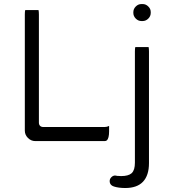

<svg xmlns="http://www.w3.org/2000/svg" viewBox="-20 -714 851 959"><path d="M655.8 -479Q653.8 -472.7 653.8 -457V98.6Q653.8 134.8 638.7 149.9L637.2 151.4Q621.1 165.5 585 165.5Q575.7 165.5 569.3 164.6H566.4L554.7 162.6Q543.9 163.1 535.9 171.4Q527.8 179.7 527.8 190.4Q527.8 202.6 535.6 210Q543.9 218.8 574.2 223.1Q588.9 225.1 605.5 225.1Q664.6 225.1 694.3 193.6Q724.1 162.1 724.1 100.6V-457Q724.1 -471.2 722.2 -479ZM106 -663.6Q104 -657.2 104 -641.6V-61.5Q104 -40.5 119.6 -24.9Q135.3 -9.3 156.2 -9.3H502.9Q510.3 -9.3 514.6 -13.7Q519 -18.1 522 -29.3Q524.9 -40.5 524.9 -57.6V-85Q514.2 -79.6 502.9 -79.6H196.3Q186 -79.6 180.2 -85.4Q174.3 -91.3 174.3 -101.6V-641.6Q174.3 -655.8 172.4 -663.6ZM686.5 -608.9H692.4Q708.5 -608.9 720.7 -621.1Q732.9 -633.3 732.9 -649.4V-653.3Q732.9 -661.6 730 -668.5Q727.1 -675.3 720.7 -681.6Q708.5 -693.8 692.4 -693.8H686.5Q670.4 -693.8 658.2 -681.6Q646 -669.4 646 -653.3V-649.4Q646 -633.3 658.2 -621.1Q670.4 -608.9 686.5 -608.9Z"/></svg>

Font: YuPearl-ExtraLight
Style: ExtraLight
Weight: 200
Designer: Max Yao
Foundry: Max-Everyday
Version: Version 1.011; ttfautohint (v1.8.3)